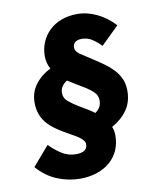

<svg xmlns="http://www.w3.org/2000/svg" viewBox="-86 -761 771 912"><g transform="rotate(-10 300.0 -305.5)"><path d="M227 81Q171 81 117.5 59Q64 37 22 -11L102 -104Q127 -78 158.5 -57.5Q190 -37 227 -37Q283 -37 283 -75Q283 -86 275 -95.5Q267 -105 253.5 -114Q240 -123 223 -132Q206 -141 188 -152Q164 -166 143.5 -181.5Q123 -197 108 -215.5Q93 -234 84.5 -258Q76 -282 76 -312Q76 -362 104.5 -399.5Q133 -437 178 -459Q162 -488 162 -520Q162 -557 175.5 -588.5Q189 -620 213 -643Q237 -666 271.5 -679Q306 -692 348 -692Q396 -692 443.5 -669Q491 -646 527 -606L441 -522Q422 -542 399.5 -557Q377 -572 348 -572Q330 -572 318 -563.5Q306 -555 306 -537Q306 -519 327 -504.5Q348 -490 389 -464Q414 -448 437.5 -431Q461 -414 479.5 -394Q498 -374 509 -349Q520 -324 520 -292Q520 -238 493 -199.5Q466 -161 419 -135Q427 -116 427 -93Q427 -53 412.5 -21Q398 11 372 33.5Q346 56 309 68.5Q272 81 227 81ZM284 -257Q299 -248 317 -237.5Q335 -227 352 -214Q366 -224 374 -237Q382 -250 382 -269Q382 -296 360 -315Q338 -334 306 -352Q292 -361 276.5 -370Q261 -379 246 -389Q232 -381 222 -367.5Q212 -354 212 -335Q212 -310 231.5 -293.5Q251 -277 284 -257Z"/></g></svg>

Font: Source Code Pro Black
Style: Italic
Weight: 900
Italic angle: -11°
Monospace: yes
Designer: Paul D. Hunt, Teo Tuominen
Foundry: Adobe Systems Incorporated
Version: Version 1.050;PS 1.000;hotconv 16.6.51;makeotf.lib2.5.65220